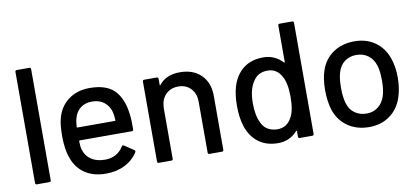

<svg xmlns="http://www.w3.org/2000/svg" viewBox="-67 -924 2513 1158"><g transform="rotate(-10 1190.0 -345.5)"><path d="M79 -700H155Q165 -700 165 -690V-10Q165 0 155 0H79Q69 0 69 -10V-690Q69 -700 79 -700Z M708 -226Q708 -216 698 -216H379Q375 -216 375 -212Q375 -178 381 -160Q392 -120 425.5 -97.5Q459 -75 510 -75Q584 -75 623 -136Q627 -145 637 -139L694 -101Q701 -95 697 -88Q668 -42 617 -16.5Q566 9 501 9Q428 9 377.5 -23Q327 -55 303 -114Q279 -173 279 -257Q279 -330 290 -368Q308 -437 361.5 -477Q415 -517 492 -517Q594 -517 643.5 -466.5Q693 -416 704 -318Q709 -280 708 -226ZM384 -355Q377 -333 375 -299Q375 -295 379 -295H608Q612 -295 612 -299Q610 -332 606 -348Q596 -387 566.5 -410.5Q537 -434 492 -434Q450 -434 422 -412.5Q394 -391 384 -355Z M1222 -340V-10Q1222 0 1212 0H1136Q1126 0 1126 -10V-321Q1126 -371 1097 -402Q1068 -433 1020 -433Q974 -433 944.5 -404Q915 -375 913 -328Q913 -322 912 -322V-10Q912 0 902 0H826Q816 0 816 -10V-499Q816 -509 826 -509H902Q912 -509 912 -499V-462Q912 -460 913.5 -459Q915 -458 916 -460Q959 -516 1044 -516Q1126 -516 1174 -468.5Q1222 -421 1222 -340Z M1689 -700H1765Q1775 -700 1775 -690V-10Q1775 0 1765 0H1689Q1679 0 1679 -10V-43Q1679 -45 1677.5 -46Q1676 -47 1674 -45Q1627 8 1556 8Q1485 8 1437 -27.5Q1389 -63 1367 -128Q1349 -182 1349 -256Q1349 -326 1365 -377Q1386 -443 1434 -480Q1482 -517 1556 -517Q1591 -517 1621 -503.5Q1651 -490 1674 -465Q1676 -463 1677.5 -464Q1679 -465 1679 -467V-690Q1679 -700 1689 -700ZM1677 -255Q1677 -340 1651 -383Q1623 -434 1567 -434Q1507 -434 1478 -386Q1446 -339 1446 -254Q1446 -177 1471 -130Q1484 -103 1509 -89Q1534 -75 1566 -75Q1624 -75 1653 -129Q1677 -170 1677 -255Z M1906 -134Q1889 -190 1889 -256Q1889 -327 1906 -376Q1928 -442 1982.5 -479.5Q2037 -517 2114 -517Q2186 -517 2239 -480Q2292 -443 2315 -377Q2334 -323 2334 -257Q2334 -189 2315 -134Q2292 -67 2239 -29.5Q2186 8 2113 8Q2038 8 1983.5 -29.5Q1929 -67 1906 -134ZM2225 -161Q2237 -197 2237 -255Q2237 -313 2226 -348Q2213 -389 2183 -411.5Q2153 -434 2111 -434Q2069 -434 2039 -411.5Q2009 -389 1997 -348Q1986 -313 1986 -255Q1986 -197 1997 -161Q2008 -120 2039 -97.5Q2070 -75 2113 -75Q2153 -75 2182.5 -98Q2212 -121 2225 -161Z"/></g></svg>

Font: BarlowMedium
Style: Regular
Weight: 500
Designer: Jeremy Tribby
Foundry: Tribby Type
Version: Version 1.422